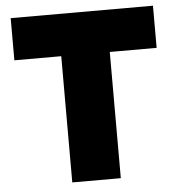

<svg xmlns="http://www.w3.org/2000/svg" viewBox="-52 -762 751 810"><g transform="rotate(-5 324.0 -356.5)"><path d="M221.5 0V-534.5H23V-713H625.5V-534.5H427V0Z"/></g></svg>

Font: Heraclito ExtraBold
Style: Regular
Weight: 800
Designer: Kostas Bartsokas (font) & Cristiano Sobral (main changes)
Foundry: Kostas Bartsokas (font) & Cristiano Sobral (main changes)
Version: Version 1.00;July 8, 2020;FontCreator 13.0.0.2655 64-bit